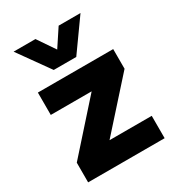

<svg xmlns="http://www.w3.org/2000/svg" viewBox="-186 -882 899 989"><g transform="rotate(-30 263.5 -387.5)"><path d="M315 -590 447 -775H317L249 -672L179 -775H49L181 -590ZM500 0V-133H249L500 -413V-530H52V-397H295L45 -117V0Z"/></g></svg>

Font: Be Vietnam Pro ExtraBold
Style: Regular
Weight: 800
Designer: Lam Bao, Tony Le, Vietanh Nguyen
Foundry: Yellow Type Foundry
Version: Version 1.002